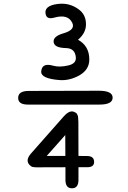

<svg xmlns="http://www.w3.org/2000/svg" viewBox="-20 -850 691 1037"><path d="M332.5 -120.6 232.4 -7.8H333ZM398.4 -229Q402.3 -222.2 401.9 -214.4Q403.3 -204.6 403.3 -191.9Q403.3 -99.6 403.8 -7.8Q427.2 -7.8 450.7 -7.3Q488.3 -7.3 488.3 24.9Q488.3 53.2 450.7 53.2H403.8V121.6Q403.8 167 368.7 167Q333.5 167 333.5 121.6V53.2L176.3 53.7Q167 53.7 160.2 52.2Q153.8 52.2 148.4 48.3Q143.6 45.4 140.1 41.5Q114.7 15.6 148.4 -22L324.2 -221.2Q359.4 -260.7 385.7 -242.7Q394 -240.7 398.4 -229ZM135.3 -358.9 514.2 -359.9Q587.9 -359.9 588.4 -322.8Q588.4 -285.2 518.1 -285.2H129.9Q78.1 -285.2 78.1 -321.3Q78.1 -358.9 135.3 -358.9ZM444.3 -715.8Q443.4 -670.9 401.4 -635.3Q462.4 -601.6 462.4 -528.8Q462.4 -473.1 407.7 -442.4Q355.5 -413.6 301.8 -417.5Q200.2 -425.3 202.6 -463.9Q206.1 -512.7 267.1 -495.1Q301.3 -485.4 349.1 -496.6Q392.6 -506.8 389.6 -540Q385.7 -589.4 336.4 -590.3Q267.6 -591.8 269.5 -628.4Q271.5 -655.3 322.3 -669.9Q388.7 -689 370.1 -727.1Q346.7 -775.4 273.4 -754.9Q234.4 -743.7 227.1 -771Q214.4 -818.8 291.5 -828.6Q354.5 -836.9 405.3 -799.3Q445.8 -769.5 444.3 -715.8Z"/></svg>

Font: Comic Relief
Style: Regular
Weight: 400
Designer: Jeff Davis
Foundry: Loudifier
Version: Version 1.0